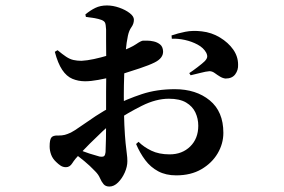

<svg xmlns="http://www.w3.org/2000/svg" viewBox="-20 -608 1040 704"><path d="M626 35Q588 35 560 20Q532 5 512.5 -21Q493 -47 479 -80L488 -88Q507 -69 535 -55.5Q563 -42 602 -42Q648 -42 677.5 -71Q707 -100 707 -147Q707 -173 696.5 -195.5Q686 -218 662.5 -232Q639 -246 599 -246Q552 -246 500 -220Q448 -194 402 -163Q380 -149 356 -126.5Q332 -104 309.5 -81.5Q287 -59 272 -43Q254 -24 245 -9.5Q236 5 222 5Q211 5 202.5 -0.5Q194 -6 186 -14Q173 -26 167.5 -41Q162 -56 162 -71Q162 -96 168.5 -104Q175 -112 193 -111Q208 -111 217.5 -113.5Q227 -116 240 -122Q252 -128 276 -145Q300 -162 331 -182.5Q362 -203 392 -218Q446 -245 500.5 -263Q555 -281 621 -281Q699 -281 749 -240Q799 -199 799 -121Q799 -81 778 -45.5Q757 -10 718.5 12.5Q680 35 626 35ZM381 76Q367 76 359.5 67Q352 58 346.5 45Q341 32 329 20Q309 -1 289.5 -17Q270 -33 251 -47L264 -62Q286 -52 308 -45Q330 -38 345 -34Q358 -32 362 -36Q366 -40 367 -50Q369 -97 369 -152Q369 -207 369 -272Q369 -294 369.5 -326.5Q370 -359 369.5 -393Q369 -427 369 -456Q369 -485 369 -500Q368 -519 365 -525Q362 -531 352 -535Q341 -539 327 -541.5Q313 -544 295 -546L293 -555Q311 -570 329.5 -579Q348 -588 372 -588Q394 -588 417 -580Q440 -572 455.5 -560Q471 -548 471 -536Q471 -521 462 -508.5Q453 -496 449 -477Q444 -455 440.5 -417Q437 -379 435.5 -336Q434 -293 434 -258Q434 -191 436 -149.5Q438 -108 440.5 -83.5Q443 -59 445 -44.5Q447 -30 447 -17Q447 3 437.5 24.5Q428 46 413 61Q398 76 381 76ZM292 -310Q267 -310 245.5 -319Q224 -328 208 -352Q192 -376 181 -418L191 -424Q209 -409 222.5 -400Q236 -391 249.5 -388Q263 -385 279 -385Q299 -386 324.5 -391.5Q350 -397 375 -404.5Q400 -412 419 -418Q460 -433 479 -446Q498 -459 505 -459Q508 -459 519.5 -459Q531 -459 544 -456Q557 -453 567 -445Q577 -437 578 -420Q579 -395 547 -379Q527 -369 492.5 -357.5Q458 -346 426 -336Q416 -332 391.5 -326Q367 -320 340 -315Q313 -310 292 -310ZM807 -320Q797 -321 787 -327Q777 -333 767.5 -340Q758 -347 748 -347Q735 -346 714 -340.5Q693 -335 679 -332L674 -340Q685 -347 704 -361.5Q723 -376 730 -383Q738 -391 739.5 -398Q741 -405 736 -415Q726 -433 704.5 -444.5Q683 -456 658 -461.5Q633 -467 610 -466L609 -478Q632 -486 659.5 -491.5Q687 -497 720 -493Q756 -489 786.5 -470.5Q817 -452 835 -426.5Q853 -401 853 -371Q854 -351 842.5 -335.5Q831 -320 807 -320Z"/></svg>

Font: Noto Serif JP ExtraLight
Style: Bold
Weight: 700
Version: Version 2.003-H1;hotconv 1.1.1;makeotfexe 2.6.0